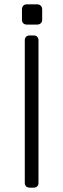

<svg xmlns="http://www.w3.org/2000/svg" viewBox="-20 -863 291 883"><path d="M81 0ZM135 0H116Q106 0 100 -6Q94 -12 94 -22V-678Q94 -688 100 -694Q106 -700 116 -700H135Q145 -700 151 -694Q157 -688 157 -678V-22Q157 -12 151 -6Q145 0 135 0ZM151 -750H103Q93 -750 87 -756Q81 -762 81 -772V-820Q81 -830 87 -836.5Q93 -843 103 -843H151Q161 -843 167.5 -836.5Q174 -830 174 -820V-772Q174 -762 167.5 -756Q161 -750 151 -750Z"/></svg>

Font: Hezaedrus Light
Style: Regular
Weight: 300
Designer: Hubert & Fischer
Foundry: Hubert & Fischer
Version: Version 1.10;September 3, 2019;FontCreator 11.5.0.2425 64-bi